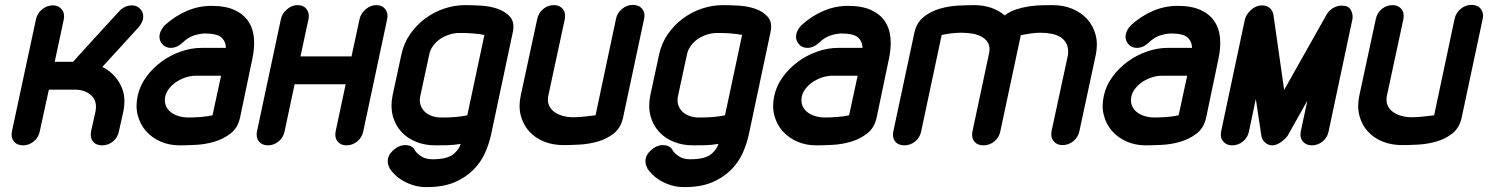

<svg xmlns="http://www.w3.org/2000/svg" viewBox="-20 -585 6091 786"><path d="M143 -48Q138 -22 118 -6Q98 10 75 10Q50 10 37 -6Q24 -22 29 -48L127 -505Q132 -530 152 -546.5Q172 -563 197 -563Q220 -563 233 -546.5Q246 -530 241 -505L204 -332H279Q326 -384 373 -435.5Q420 -487 468 -539Q490 -563 521 -563Q529 -563 537 -560Q545 -557 550 -552Q571 -534 565 -505Q560 -488 547 -473Q508 -430 473 -392Q438 -354 399 -311Q447 -287 472.5 -239.5Q498 -192 485 -129L467 -48Q462 -22 442.5 -6Q423 10 398 10Q373 10 360.5 -6Q348 -22 353 -48L371 -129Q379 -171 353.5 -194.5Q328 -218 287 -218H180Z M905 -389Q904 -416 886 -432Q868 -448 816 -448Q790 -446 769 -438Q748 -430 728 -411Q705 -389 679 -389Q656 -389 642.5 -406.5Q629 -424 634 -446Q636 -455 642 -465Q648 -475 656 -483Q699 -521 746.5 -541Q794 -561 846 -561Q903 -561 940 -544Q977 -527 996.5 -498Q1016 -469 1019.5 -429.5Q1023 -390 1013 -344L963 -105Q954 -62 924.5 -39Q895 -16 858 -5Q821 6 782 8Q743 10 715 10Q673 10 637.5 -5.5Q602 -21 578 -48Q554 -75 544 -112.5Q534 -150 544 -194Q553 -235 579 -270.5Q605 -306 641 -332.5Q677 -359 720 -374Q763 -389 805 -389ZM885 -275H781Q763 -275 743 -269Q723 -263 706 -252.5Q689 -242 675.5 -226.5Q662 -211 657 -193Q652 -170 658.5 -153.5Q665 -137 679 -126Q693 -115 712 -109.5Q731 -104 752 -104Q773 -104 800 -106Q827 -108 850 -113Z M1130 -507Q1135 -530 1155 -547Q1175 -564 1198 -564Q1223 -564 1235.5 -547Q1248 -530 1243 -507L1210 -354H1419L1452 -507Q1457 -530 1477 -547Q1497 -564 1520 -564Q1545 -564 1557.5 -547Q1570 -530 1565 -507L1467 -47Q1462 -22 1442.5 -6Q1423 10 1398 10Q1375 10 1362 -6Q1349 -22 1354 -47L1395 -240H1186L1145 -47Q1140 -22 1120.5 -6Q1101 10 1076 10Q1053 10 1040 -6Q1027 -22 1032 -47Z M1963 -442Q1943 -446 1918 -448Q1893 -450 1872 -450H1860Q1840 -450 1819.5 -443.5Q1799 -437 1782 -425.5Q1765 -414 1753 -397.5Q1741 -381 1737 -361L1701 -194Q1696 -172 1701.5 -155.5Q1707 -139 1719 -127.5Q1731 -116 1748.5 -110Q1766 -104 1786 -104H1796Q1818 -104 1844 -106Q1870 -108 1893 -113ZM1991 -37Q1982 5 1965 42.5Q1948 80 1916 112Q1883 144 1837.5 162.5Q1792 181 1726 181Q1698 181 1674.5 174Q1651 167 1631.5 156Q1612 145 1597.5 131Q1583 117 1574 103H1575Q1565 85 1568 66Q1571 52 1579.5 41Q1588 30 1600 22Q1618 9 1638 9Q1667 9 1678 29Q1683 40 1702 53.5Q1721 67 1750 67Q1785 67 1807 60.5Q1829 54 1842 41Q1850 33 1856 25Q1862 17 1866 4Q1838 9 1810.5 9.5Q1783 10 1762 10Q1719 10 1683 -4.5Q1647 -19 1622.5 -46Q1598 -73 1588 -110.5Q1578 -148 1587 -194L1623 -361Q1633 -408 1659 -445.5Q1685 -483 1721 -509.5Q1757 -536 1799 -550Q1841 -564 1884 -564Q1911 -564 1948 -562Q1985 -560 2017 -549Q2049 -538 2068.5 -515.5Q2088 -493 2079 -452Z M2502 -509Q2507 -532 2526.5 -548.5Q2546 -565 2571 -565Q2596 -565 2609 -548.5Q2622 -532 2617 -509L2531 -105Q2522 -62 2493 -39Q2464 -16 2427 -5.5Q2390 5 2352 7Q2314 9 2287 9Q2243 9 2207 -5.5Q2171 -20 2146.5 -47Q2122 -74 2112 -111.5Q2102 -149 2112 -195L2179 -506Q2184 -532 2203.5 -548Q2223 -564 2248 -564Q2271 -564 2284 -548Q2297 -532 2292 -506L2225 -195Q2220 -172 2227 -155Q2234 -138 2249 -127Q2264 -116 2284.5 -110.5Q2305 -105 2327 -105Q2349 -105 2375 -108Q2401 -111 2418 -113Z M3018 -442Q2998 -446 2973 -448Q2948 -450 2927 -450H2915Q2895 -450 2874.5 -443.5Q2854 -437 2837 -425.5Q2820 -414 2808 -397.5Q2796 -381 2792 -361L2756 -194Q2751 -172 2756.5 -155.5Q2762 -139 2774 -127.5Q2786 -116 2803.5 -110Q2821 -104 2841 -104H2851Q2873 -104 2899 -106Q2925 -108 2948 -113ZM3046 -37Q3037 5 3020 42.5Q3003 80 2971 112Q2938 144 2892.5 162.5Q2847 181 2781 181Q2753 181 2729.5 174Q2706 167 2686.5 156Q2667 145 2652.5 131Q2638 117 2629 103H2630Q2620 85 2623 66Q2626 52 2634.5 41Q2643 30 2655 22Q2673 9 2693 9Q2722 9 2733 29Q2738 40 2757 53.5Q2776 67 2805 67Q2840 67 2862 60.5Q2884 54 2897 41Q2905 33 2911 25Q2917 17 2921 4Q2893 9 2865.5 9.5Q2838 10 2817 10Q2774 10 2738 -4.5Q2702 -19 2677.5 -46Q2653 -73 2643 -110.5Q2633 -148 2642 -194L2678 -361Q2688 -408 2714 -445.5Q2740 -483 2776 -509.5Q2812 -536 2854 -550Q2896 -564 2939 -564Q2966 -564 3003 -562Q3040 -560 3072 -549Q3104 -538 3123.5 -515.5Q3143 -493 3134 -452Z M3511 -389Q3510 -416 3492 -432Q3474 -448 3422 -448Q3396 -446 3375 -438Q3354 -430 3334 -411Q3311 -389 3285 -389Q3262 -389 3248.5 -406.5Q3235 -424 3240 -446Q3242 -455 3248 -465Q3254 -475 3262 -483Q3305 -521 3352.5 -541Q3400 -561 3452 -561Q3509 -561 3546 -544Q3583 -527 3602.5 -498Q3622 -469 3625.5 -429.5Q3629 -390 3619 -344L3569 -105Q3560 -62 3530.5 -39Q3501 -16 3464 -5Q3427 6 3388 8Q3349 10 3321 10Q3279 10 3243.5 -5.5Q3208 -21 3184 -48Q3160 -75 3150 -112.5Q3140 -150 3150 -194Q3159 -235 3185 -270.5Q3211 -306 3247 -332.5Q3283 -359 3326 -374Q3369 -389 3411 -389ZM3491 -275H3387Q3369 -275 3349 -269Q3329 -263 3312 -252.5Q3295 -242 3281.5 -226.5Q3268 -211 3263 -193Q3258 -170 3264.5 -153.5Q3271 -137 3285 -126Q3299 -115 3318 -109.5Q3337 -104 3358 -104Q3379 -104 3406 -106Q3433 -108 3456 -113Z M3751 -47Q3746 -22 3726.5 -6Q3707 10 3682 10Q3657 10 3644.5 -6Q3632 -22 3637 -47L3723 -450Q3732 -492 3760.5 -515Q3789 -538 3826 -549Q3863 -560 3901 -562Q3939 -564 3967 -564Q4043 -564 4093 -522Q4114 -538 4140 -546.5Q4166 -555 4193 -559Q4220 -563 4245 -563.5Q4270 -564 4290 -564Q4333 -564 4369.5 -549Q4406 -534 4430.5 -507Q4455 -480 4465 -443Q4475 -406 4466 -361L4399 -49Q4394 -24 4374.5 -7.5Q4355 9 4329 9Q4306 9 4293 -7.5Q4280 -24 4285 -49L4352 -360Q4355 -386 4347 -403.5Q4339 -421 4323.5 -431.5Q4308 -442 4286 -446.5Q4264 -451 4240 -451Q4220 -451 4199.5 -448Q4179 -445 4159 -441L4075 -47Q4070 -22 4050.5 -6Q4031 10 4006 10Q3981 10 3968.5 -6Q3956 -22 3961 -47L4029 -367Q4034 -391 4026 -407Q4018 -423 4001.5 -433Q3985 -443 3962.5 -447Q3940 -451 3916 -451Q3895 -451 3874.5 -448.5Q3854 -446 3835 -442Z M4860 -389Q4859 -416 4841 -432Q4823 -448 4771 -448Q4745 -446 4724 -438Q4703 -430 4683 -411Q4660 -389 4634 -389Q4611 -389 4597.5 -406.5Q4584 -424 4589 -446Q4591 -455 4597 -465Q4603 -475 4611 -483Q4654 -521 4701.5 -541Q4749 -561 4801 -561Q4858 -561 4895 -544Q4932 -527 4951.5 -498Q4971 -469 4974.5 -429.5Q4978 -390 4968 -344L4918 -105Q4909 -62 4879.5 -39Q4850 -16 4813 -5Q4776 6 4737 8Q4698 10 4670 10Q4628 10 4592.5 -5.5Q4557 -21 4533 -48Q4509 -75 4499 -112.5Q4489 -150 4499 -194Q4508 -235 4534 -270.5Q4560 -306 4596 -332.5Q4632 -359 4675 -374Q4718 -389 4760 -389ZM4840 -275H4736Q4718 -275 4698 -269Q4678 -263 4661 -252.5Q4644 -242 4630.5 -226.5Q4617 -211 4612 -193Q4607 -170 4613.5 -153.5Q4620 -137 4634 -126Q4648 -115 4667 -109.5Q4686 -104 4707 -104Q4728 -104 4755 -106Q4782 -108 4805 -113Z M5076 -504Q5081 -526 5101.5 -544.5Q5122 -563 5147 -563Q5165 -563 5177.5 -552.5Q5190 -542 5193 -525L5237 -217Q5280 -293 5323.5 -370.5Q5367 -448 5410 -524Q5420 -542 5437 -552Q5454 -562 5472 -562Q5500 -562 5509.5 -545Q5519 -528 5517 -509L5419 -47Q5414 -22 5394.5 -6Q5375 10 5350 10Q5327 10 5313.5 -6Q5300 -22 5305 -47L5332 -173Q5312 -138 5291.5 -101Q5271 -64 5251 -29Q5240 -14 5222 -2Q5204 10 5189 10Q5172 10 5159.5 -1Q5147 -12 5144 -27L5121 -180L5093 -47Q5088 -22 5068.5 -6Q5049 10 5024 10Q5001 10 4987.5 -6Q4974 -22 4979 -47Z M5935 -509Q5940 -532 5959.5 -548.5Q5979 -565 6004 -565Q6029 -565 6042 -548.5Q6055 -532 6050 -509L5964 -105Q5955 -62 5926 -39Q5897 -16 5860 -5.5Q5823 5 5785 7Q5747 9 5720 9Q5676 9 5640 -5.5Q5604 -20 5579.5 -47Q5555 -74 5545 -111.5Q5535 -149 5545 -195L5612 -506Q5617 -532 5636.5 -548Q5656 -564 5681 -564Q5704 -564 5717 -548Q5730 -532 5725 -506L5658 -195Q5653 -172 5660 -155Q5667 -138 5682 -127Q5697 -116 5717.5 -110.5Q5738 -105 5760 -105Q5782 -105 5808 -108Q5834 -111 5851 -113Z"/></svg>

Font: VDS
Style: Bold Italic
Weight: 700
Designer: artmaker
Foundry: artmaker
Version: Version 1.000 2009 initial release